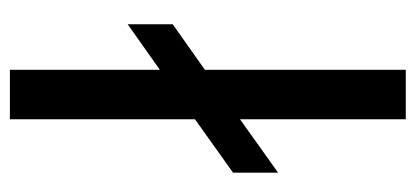

<svg xmlns="http://www.w3.org/2000/svg" viewBox="-246 -594 840 388"><g transform="rotate(90 174.0 -400.0)"><path d="M29 -329 121 -394V-800H221V-465L329 -542V-451L221 -374V0H121V-303L29 -238Z"/></g></svg>

Font: Coupeur_Texte
Style: Regular
Weight: 400
Designer: Léa Rolland
Version: Version 1.000;PS 001.000;hotconv 1.0.88;makeotf.lib2.5.64775